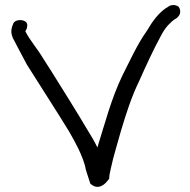

<svg xmlns="http://www.w3.org/2000/svg" viewBox="-20 -737 757 763"><path d="M29 -634C23 -618 24 -603 30 -589V-588C47 -554 69 -515 87 -480C123 -422 217 -277 256 -212C270 -187 282 -166 291 -147C304 -120 317 -88 321 -63L328 -41C331 -31 336 -16 339 -7C349 1 360 9 378 4C398 -3 408 -20 414 -27C414 -40 417 -53 421 -70C431 -118 447 -166 461 -218C481 -285 503 -354 534 -417C561 -478 590 -540 617 -590C628 -612 638 -626 648 -637C658 -647 666 -655 672 -659L685 -667V-668C700 -680 698 -699 690 -710C683 -716 669 -720 654 -714L642 -706H641C610 -685 586 -653 564 -615C526 -562 497 -497 466 -436C423 -347 397 -247 367 -151C355 -177 339 -202 322 -230C301 -267 206 -419 184 -454L152 -504C130 -542 99 -576 81 -612V-613L87 -625V-628C88 -632 90 -639 86 -646C77 -661 43 -661 34 -646Z"/></svg>

Font: Stray Cat
Style: BdExt
Weight: 700
Version: Version 1.0